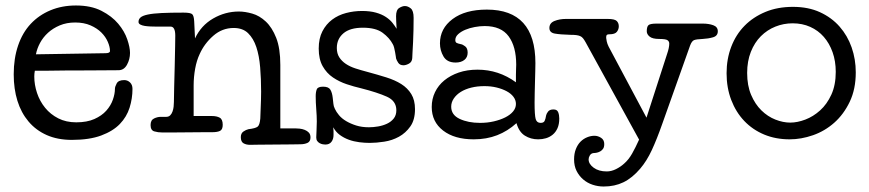

<svg xmlns="http://www.w3.org/2000/svg" viewBox="-20 -497 3169 700"><path d="M364 -303Q381 -303 381 -311Q381 -326 373 -344.5Q365 -363 349.5 -378.5Q334 -394 310 -404.5Q286 -415 254 -415Q223 -415 198 -404.5Q173 -394 155 -377.5Q137 -361 126 -340.5Q115 -320 111 -299ZM107 -239Q106 -234 105.5 -228.5Q105 -223 105 -218Q105 -188 115 -158Q125 -128 144.5 -104Q164 -80 192.5 -65.5Q221 -51 258 -51Q297 -51 324 -63Q351 -75 367.5 -93.5Q384 -112 391.5 -133.5Q399 -155 399 -173Q399 -181 405.5 -193Q412 -205 433 -205Q445 -205 454 -196.5Q463 -188 463 -173Q463 -138 452.5 -104.5Q442 -71 417 -45Q392 -19 349 -3Q306 13 242 13Q190 13 150.5 -4.5Q111 -22 84 -54Q57 -86 43.5 -129.5Q30 -173 30 -226Q30 -284 46 -331Q62 -378 92 -410Q122 -442 164 -459.5Q206 -477 257 -477Q312 -477 350 -457.5Q388 -438 411 -410.5Q434 -383 444 -353.5Q454 -324 454 -304Q454 -281 443 -261Q432 -241 412 -241Q381 -241 338.5 -240.5Q296 -240 248 -240Q238 -240 219 -240Q200 -240 179 -239.5Q158 -239 138.5 -239Q119 -239 107 -239Z M1002 -29H1056Q1063 -29 1072.5 -28Q1082 -27 1091 -23.5Q1100 -20 1106 -13.5Q1112 -7 1112 4Q1112 19 1101 24Q1090 29 1075 29Q1070 29 1042.5 29.5Q1015 30 982.5 30Q950 30 922.5 30.5Q895 31 891 31Q878 31 868 25.5Q858 20 858 3Q858 -11 867.5 -17.5Q877 -24 886 -26Q911 -29 919 -35Q927 -41 929 -65Q931 -105 931.5 -133Q932 -161 932 -163Q932 -209 928.5 -251.5Q925 -294 914.5 -325.5Q904 -357 884.5 -376Q865 -395 832 -395Q790 -395 757.5 -366.5Q725 -338 708 -300Q697 -277 691.5 -246.5Q686 -216 686 -186V-74H753Q770 -74 781 -68Q792 -62 792 -42Q792 -25 782.5 -20Q773 -15 753 -15Q749 -15 722.5 -15Q696 -15 664 -14.5Q632 -14 604.5 -14Q577 -14 572 -14Q556 -14 542.5 -18Q529 -22 529 -41Q529 -59 541.5 -65Q554 -71 566 -71H586Q595 -71 600.5 -76.5Q606 -82 609 -90.5Q612 -99 613 -108Q614 -117 614 -125Q614 -142 615 -179.5Q616 -217 617 -257Q618 -297 618.5 -329Q619 -361 619 -367Q619 -400 602 -400H550Q540 -400 528.5 -400.5Q517 -401 507.5 -402.5Q498 -404 491.5 -407.5Q485 -411 485 -417Q485 -427 492.5 -433.5Q500 -440 519 -444Q538 -448 569.5 -449.5Q601 -451 649 -451Q675 -451 681 -445Q687 -439 688 -419L691 -357Q713 -404 757 -429.5Q801 -455 851 -455Q873 -455 899.5 -447.5Q926 -440 949 -418.5Q972 -397 987 -359Q1002 -321 1002 -260Z M1195 -33Q1196 -25 1196 -18Q1196 -11 1196 -5Q1196 10 1188.5 20Q1181 30 1166 30Q1162 30 1156.5 29Q1151 28 1145.5 25Q1140 22 1136.5 17Q1133 12 1133 4Q1133 -1 1134 -20.5Q1135 -40 1135 -54Q1135 -74 1133 -99Q1131 -124 1131 -146Q1131 -162 1135 -171.5Q1139 -181 1158 -181Q1178 -181 1184.5 -170Q1191 -159 1193 -141Q1195 -127 1195.5 -118.5Q1196 -110 1201 -100Q1206 -89 1216 -77Q1226 -65 1242 -55.5Q1258 -46 1278.5 -39.5Q1299 -33 1325 -33Q1341 -33 1358.5 -36Q1376 -39 1391 -46Q1406 -53 1415.5 -65Q1425 -77 1425 -95Q1425 -129 1390.5 -144.5Q1356 -160 1297 -175Q1271 -181 1244 -190Q1217 -199 1194 -214.5Q1171 -230 1156.5 -255.5Q1142 -281 1142 -320Q1142 -357 1155.5 -383Q1169 -409 1191 -425.5Q1213 -442 1241.5 -449.5Q1270 -457 1300 -457Q1329 -457 1350.5 -451Q1372 -445 1387 -435Q1402 -425 1411 -413.5Q1420 -402 1426 -392Q1425 -405 1424.5 -419Q1424 -433 1424 -438Q1424 -461 1435.5 -468Q1447 -475 1456 -475Q1467 -475 1477.5 -466.5Q1488 -458 1488 -432Q1488 -411 1487.5 -387.5Q1487 -364 1486 -343.5Q1485 -323 1484 -307Q1483 -291 1483 -285Q1482 -271 1471 -265Q1460 -259 1451 -259Q1438 -259 1432 -268Q1426 -277 1424 -284Q1424 -285 1423 -291.5Q1422 -298 1420.5 -306.5Q1419 -315 1417 -323Q1415 -331 1412 -336Q1400 -359 1375 -377.5Q1350 -396 1303 -396Q1256 -396 1232 -375.5Q1208 -355 1208 -322Q1208 -302 1217 -288Q1226 -274 1241 -264Q1256 -254 1276 -247.5Q1296 -241 1319 -235Q1356 -225 1388 -215Q1420 -205 1443 -190.5Q1466 -176 1479.5 -154Q1493 -132 1493 -99Q1493 -60 1476 -36Q1459 -12 1434.5 1.5Q1410 15 1381 19.5Q1352 24 1328 24Q1310 24 1290 21.5Q1270 19 1252 12.5Q1234 6 1219 -5Q1204 -16 1195 -33Z M1861 -224Q1861 -235 1861.5 -245.5Q1862 -256 1862 -261Q1862 -327 1834.5 -364.5Q1807 -402 1747 -402Q1730 -402 1711 -398.5Q1692 -395 1676.5 -388.5Q1661 -382 1650.5 -372.5Q1640 -363 1640 -351Q1640 -343 1645 -340.5Q1650 -338 1660 -336Q1667 -335 1676 -328Q1685 -321 1685 -305Q1685 -288 1673 -278.5Q1661 -269 1641 -269Q1610 -269 1597 -291Q1584 -313 1584 -339Q1584 -393 1630 -427.5Q1676 -462 1755 -462Q1932 -462 1932 -267Q1932 -256 1931.5 -238Q1931 -220 1930.5 -199.5Q1930 -179 1929.5 -158.5Q1929 -138 1929 -123Q1929 -77 1933 -63Q1937 -49 1951 -49Q1962 -49 1965.5 -56Q1969 -63 1971 -76Q1972 -82 1978 -90Q1984 -98 1998 -98Q2011 -98 2015 -88Q2019 -78 2019 -65Q2019 -44 2012.5 -29.5Q2006 -15 1995 -6Q1984 3 1970.5 7Q1957 11 1942 11Q1915 11 1893.5 -2.5Q1872 -16 1863 -48Q1831 -19 1792.5 -4Q1754 11 1707 11Q1637 11 1595.5 -21Q1554 -53 1554 -107Q1554 -136 1566 -161Q1578 -186 1600 -204Q1622 -222 1652.5 -232.5Q1683 -243 1721 -243Q1798 -243 1861 -197ZM1625 -108Q1625 -78 1656 -63.5Q1687 -49 1730 -49Q1757 -49 1780.5 -54.5Q1804 -60 1822 -69Q1840 -78 1850.5 -90.5Q1861 -103 1861 -118Q1861 -132 1852 -144Q1843 -156 1827 -164.5Q1811 -173 1790.5 -178Q1770 -183 1746 -183Q1720 -183 1698 -177.5Q1676 -172 1660 -162Q1644 -152 1634.5 -138Q1625 -124 1625 -108Z M2126 84Q2126 101 2144.5 114.5Q2163 128 2192 128Q2209 128 2226 119.5Q2243 111 2256 99Q2272 85 2284.5 63Q2297 41 2310 12L2115 -343Q2110 -352 2105.5 -357.5Q2101 -363 2095 -365.5Q2089 -368 2081 -369Q2073 -370 2061 -370Q2023 -371 2003 -374.5Q1983 -378 1983 -395Q1983 -413 2001.5 -420.5Q2020 -428 2044 -428H2195Q2221 -428 2228.5 -420.5Q2236 -413 2236 -401Q2236 -390 2229 -381Q2222 -372 2202 -372Q2197 -372 2193.5 -370.5Q2190 -369 2190 -359Q2190 -356 2192 -346.5Q2194 -337 2199 -327L2337 -68L2412 -300Q2420 -323 2420 -338Q2420 -346 2413.5 -350.5Q2407 -355 2383 -355Q2359 -355 2348.5 -363.5Q2338 -372 2338 -383Q2338 -400 2344.5 -405.5Q2351 -411 2374 -411H2542Q2564 -411 2580.5 -405Q2597 -399 2597 -383Q2597 -366 2579.5 -361Q2562 -356 2542 -355Q2518 -354 2510 -350.5Q2502 -347 2496 -331L2394 -44Q2375 10 2356.5 50Q2338 90 2314 118Q2285 152 2253 167.5Q2221 183 2181 183Q2160 183 2140.5 176.5Q2121 170 2106 157Q2091 144 2082 126Q2073 108 2073 84Q2073 63 2079.5 46.5Q2086 30 2096.5 19.5Q2107 9 2120.5 3.5Q2134 -2 2147 -2Q2160 -2 2171.5 5.5Q2183 13 2183 28Q2183 39 2179 45Q2175 51 2169 54.5Q2163 58 2156.5 59.5Q2150 61 2144 61Q2135 62 2130.5 69.5Q2126 77 2126 84Z M3100 -233Q3100 -172 3078 -126Q3056 -80 3021.5 -49.5Q2987 -19 2944 -4Q2901 11 2859 11Q2808 11 2766 -6.5Q2724 -24 2693.5 -56Q2663 -88 2646 -132.5Q2629 -177 2629 -230Q2629 -282 2646 -326.5Q2663 -371 2694.5 -403Q2726 -435 2770.5 -453.5Q2815 -472 2871 -472Q2927 -472 2969.5 -452.5Q3012 -433 3041 -400Q3070 -367 3085 -324Q3100 -281 3100 -233ZM2870 -412Q2837 -412 2807 -400Q2777 -388 2754 -365Q2731 -342 2717.5 -308Q2704 -274 2704 -231Q2704 -185 2718.5 -151Q2733 -117 2756 -94.5Q2779 -72 2807 -61Q2835 -50 2861 -50Q2887 -50 2916 -61Q2945 -72 2970 -94.5Q2995 -117 3011 -152Q3027 -187 3027 -235Q3027 -274 3015.5 -306.5Q3004 -339 2983.5 -362.5Q2963 -386 2934 -399Q2905 -412 2870 -412Z"/></svg>

Font: Life Savers
Style: Bold
Weight: 700
Designer: Pablo Impallari, Rodrigo Fuenzalida, Brenda Gallo
Foundry: Pablo Impallari, Rodrigo Fuenzalida, Brenda Gallo
Version: Version 3.001; ttfautohint (v0.95) -l 8 -r 50 -G 200 -x 14 -